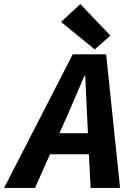

<svg xmlns="http://www.w3.org/2000/svg" viewBox="-63 -917 683 937"><path d="M266 -354 227 -267H366L362 -353Q361 -371 353 -547H349Q337 -520 309.5 -455Q282 -390 266 -354ZM-43 0 292 -652H455L523 0H379L371 -164H181L108 0ZM399 -676 235 -810 329 -897 476 -743Z"/></svg>

Font: TypoPRO Source Code Pro
Style: Bold Italic
Weight: 700
Italic angle: -11°
Monospace: yes
Designer: Paul D. Hunt, Teo Tuominen
Foundry: Adobe Systems Incorporated
Version: Version 1.030;PS 1.0;hotconv 1.0.84;makeotf.lib2.5.63406